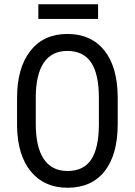

<svg xmlns="http://www.w3.org/2000/svg" viewBox="-20 -882 641 912"><path d="M449.7 -417.5Q449.7 -530.3 412.8 -585.2Q376 -640.1 299.8 -640.1Q226.1 -640.1 188.2 -584.5Q150.4 -528.8 149.9 -420.4V-293Q149.9 -184.1 187.7 -127Q225.6 -69.8 300.8 -69.8Q376 -69.8 412.1 -122.6Q448.2 -175.3 449.7 -284.2ZM539.1 -293Q539.1 -147.5 477.1 -68.8Q415 9.8 300.8 9.8Q190.9 9.8 127.2 -66.7Q63.5 -143.1 61 -282.7V-416.5Q61 -559.1 124 -639.9Q187 -720.7 299.8 -720.7Q412.1 -720.7 474.9 -643.3Q537.6 -565.9 539.1 -422.4ZM445.8 -792H162.1V-861.8H445.8Z"/></svg>

Font: MAUL Condensed
Style: Condensed Regular
Weight: 400
Designer: MAUL
Version: Version 1.0; 2020; ttfautohint (v1.8.3)